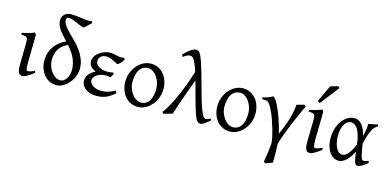

<svg xmlns="http://www.w3.org/2000/svg" viewBox="-86 -1282 4169 2050"><g transform="rotate(15 1998.5 -256.5)"><path d="M282.7 -53.2Q237.8 -18.1 207 -1.5Q176.3 15.1 160.2 15.1Q143.1 15.1 132.1 8.3Q121.1 1.5 114.7 -12.5Q108.4 -26.4 106 -48.1Q103.5 -69.8 104 -99.1L107.9 -326.7Q108.4 -352.1 106.9 -368.2Q105.5 -384.3 98.4 -393.6Q91.3 -402.8 76.2 -406.2Q61 -409.7 34.2 -409.7V-429.2Q65.9 -434.6 102.1 -444.6Q138.2 -454.6 170.4 -468.8L186 -449.2L181.2 -147.9Q180.7 -114.3 182.1 -94.7Q183.6 -75.2 186.5 -65.2Q189.5 -55.2 193.6 -52.7Q197.8 -50.3 203.1 -50.3Q210.4 -50.3 228.8 -54.9Q247.1 -59.6 277.8 -75.2L282.7 -53.2Z M655.3 -184.1Q655.3 -223.6 646.2 -258.1Q637.2 -292.5 622.1 -323Q606.9 -353.5 586.9 -380.4Q566.9 -407.2 545.4 -432.1V-431.6Q511.7 -418 487.8 -397.5Q463.9 -377 448.5 -351.3Q433.1 -325.7 426 -295.7Q418.9 -265.6 418.9 -232.9Q418.9 -198.2 430.7 -164.6Q442.4 -130.9 462.2 -104.5Q481.9 -78.1 507.8 -61.8Q533.7 -45.4 562.5 -45.4Q580.1 -45.4 596.9 -55.9Q613.8 -66.4 626.7 -85Q639.6 -103.5 647.5 -128.9Q655.3 -154.3 655.3 -184.1ZM735.4 -726.1Q699.7 -691.4 680.7 -673.3Q661.6 -655.3 651.9 -655.3Q643.1 -655.3 622.8 -664.3Q602.5 -673.3 577.1 -684.3Q551.8 -695.3 525.1 -704.3Q498.5 -713.4 476.6 -713.4Q465.8 -713.4 459.5 -707Q453.1 -700.7 453.1 -684.6Q453.1 -655.3 473.9 -625.7Q494.6 -596.2 525.9 -564.2Q557.1 -532.2 593.5 -496.6Q629.9 -460.9 661.1 -418.7Q692.4 -376.5 713.1 -326.9Q733.9 -277.3 733.9 -217.8Q733.9 -189 725.8 -160.4Q717.8 -131.8 703.9 -106Q689.9 -80.1 671.1 -58.1Q652.3 -36.1 630.4 -19.8Q608.4 -3.4 584.2 5.9Q560.1 15.1 536.1 15.1Q490.2 15.1 454.3 -3.7Q418.5 -22.5 394 -53.7Q369.6 -85 356.7 -124.5Q343.8 -164.1 343.8 -206.1Q343.8 -251 356 -290.3Q368.2 -329.6 390.9 -362.5Q413.6 -395.5 445.6 -420.9Q477.5 -446.3 517.1 -463.4Q493.7 -488.8 471.4 -513.2Q449.2 -537.6 431.9 -562Q414.6 -586.4 404.3 -612.1Q394 -637.7 394 -666Q394 -685.1 401.4 -701.7Q408.7 -718.3 421.4 -730.7Q434.1 -743.2 451.7 -750.2Q469.2 -757.3 489.3 -757.3Q522.5 -757.3 551 -754.4Q579.6 -751.5 604.7 -747.8Q629.9 -744.1 652.3 -741.2Q674.8 -738.3 696.3 -738.3Q711.4 -738.3 722.7 -743.7Q726.1 -741.2 728.3 -737.1Q730.5 -732.9 735.4 -726.1Z M1170.9 -439Q1161.6 -422.9 1151.6 -410.2Q1141.6 -397.5 1132.8 -388.7Q1124 -379.9 1117.2 -375.5Q1110.4 -371.1 1106.9 -371.1Q1101.6 -371.1 1088.4 -378.7Q1075.2 -386.2 1057.6 -395.3Q1040 -404.3 1019.3 -411.9Q998.5 -419.4 979 -419.4Q936 -419.4 913.8 -399.2Q891.6 -378.9 891.6 -347.2Q891.6 -332 899.9 -317.4Q908.2 -302.7 925 -291Q941.9 -279.3 967.3 -272Q992.7 -264.6 1026.9 -264.6Q1040 -264.6 1056.6 -266.6Q1073.2 -268.6 1087.9 -272L1097.7 -261.7L1072.3 -214.8Q1058.1 -218.8 1047.4 -220.5Q1036.6 -222.2 1024.9 -222.2Q989.7 -222.2 963.1 -213.4Q936.5 -204.6 918.7 -191.4Q900.9 -178.2 891.8 -163.1Q882.8 -147.9 882.8 -135.3Q882.8 -118.2 892.6 -102.8Q902.3 -87.4 919.7 -75.7Q937 -64 960.7 -56.9Q984.4 -49.8 1012.2 -49.8Q1029.3 -49.8 1046.6 -51.8Q1064 -53.7 1082.5 -58.6Q1101.1 -63.5 1121.8 -72Q1142.6 -80.6 1166 -93.8L1177.2 -67.9Q1152.3 -45.9 1129.9 -30.3Q1107.4 -14.6 1083.5 -4.4Q1059.6 5.9 1033.2 10.5Q1006.8 15.1 974.6 15.1Q937.5 15.1 907 5.6Q876.5 -3.9 854.5 -20.5Q832.5 -37.1 820.6 -59.8Q808.6 -82.5 808.6 -109.4Q808.6 -130.4 815.9 -149.2Q823.2 -168 836.4 -183.8Q849.6 -199.7 867.4 -212.2Q885.3 -224.6 905.8 -233.4Q869.1 -247.1 848.1 -270.8Q827.1 -294.4 827.1 -330.6Q827.1 -351.6 835.4 -369.6Q843.8 -387.7 857.4 -403.1Q871.1 -418.5 888.9 -430.7Q906.7 -442.9 926 -451.4Q945.3 -460 964.1 -464.4Q982.9 -468.8 999 -468.8Q1020.5 -468.8 1038.1 -465.8Q1055.7 -462.9 1071 -459.2Q1086.4 -455.6 1099.9 -452.6Q1113.3 -449.7 1127 -449.7Q1128.4 -449.7 1132.3 -450.4Q1136.2 -451.2 1140.9 -451.9Q1145.5 -452.6 1149.7 -453.4Q1153.8 -454.1 1155.3 -454.1Q1160.6 -451.7 1163.8 -447.8Q1167 -443.8 1170.9 -439Z M1577.1 -222.2Q1577.1 -260.7 1565.2 -295.7Q1553.2 -330.6 1533.7 -357.2Q1514.2 -383.8 1489.5 -399.4Q1464.8 -415 1439.9 -415Q1406.2 -415 1382.1 -400.9Q1357.9 -386.7 1342 -362.1Q1326.2 -337.4 1318.8 -303.7Q1311.5 -270 1311.5 -231Q1311.5 -192.4 1324.2 -157.5Q1336.9 -122.6 1357.2 -96.2Q1377.4 -69.8 1402.8 -54.4Q1428.2 -39.1 1453.6 -39.1Q1484.4 -39.1 1507.6 -52Q1530.8 -64.9 1546.1 -88.9Q1561.5 -112.8 1569.3 -146.5Q1577.1 -180.2 1577.1 -222.2ZM1651.9 -236.8Q1651.9 -204.6 1643.8 -173.1Q1635.7 -141.6 1621.3 -113.8Q1606.9 -85.9 1586.7 -62.3Q1566.4 -38.6 1542.5 -21.5Q1518.6 -4.4 1491.2 5.1Q1463.9 14.6 1435.1 14.6Q1391.1 14.6 1354.5 -2.9Q1317.9 -20.5 1291.7 -51.3Q1265.6 -82 1251.2 -124.5Q1236.8 -167 1236.8 -216.8Q1236.8 -249 1244.6 -280.3Q1252.4 -311.5 1266.8 -339.6Q1281.2 -367.7 1301 -391.4Q1320.8 -415 1345 -432.1Q1369.1 -449.2 1396.7 -459Q1424.3 -468.8 1454.1 -468.8Q1498.5 -468.8 1535.2 -451.2Q1571.8 -433.6 1597.7 -402.6Q1623.5 -371.6 1637.7 -329.1Q1651.9 -286.6 1651.9 -236.8Z M2227.1 -44.9Q2190.4 -17.1 2166.7 -1Q2143.1 15.1 2126.5 15.1Q2113.8 15.1 2103 9Q2092.3 2.9 2082.3 -12.7Q2072.3 -28.3 2062 -55.2Q2051.8 -82 2038.8 -124Q2025.9 -166 2009.8 -224.9Q1993.7 -283.7 1972.7 -362.8Q1968.8 -377 1965.1 -390.6Q1961.4 -404.3 1957.5 -417Q1939 -368.2 1921.4 -320.3Q1903.8 -272.5 1886.2 -223.1Q1868.7 -173.8 1850.8 -121.8Q1833 -69.8 1814.9 -12.7Q1805.2 -10.3 1792.2 -6.6Q1779.3 -2.9 1765.6 1.2Q1752 5.4 1739.3 9Q1726.6 12.7 1717.8 15.1L1703.1 -1Q1727.1 -31.2 1750 -70.3Q1772.9 -109.4 1794.7 -153.3Q1816.4 -197.3 1836.4 -244.4Q1856.4 -291.5 1873.8 -337.4Q1891.1 -383.3 1905.8 -426.3Q1920.4 -469.2 1931.2 -505.4Q1915 -555.7 1902.1 -586.2Q1889.2 -616.7 1878.2 -633.1Q1867.2 -649.4 1857.2 -654.5Q1847.2 -659.7 1836.9 -659.7Q1819.8 -659.7 1802 -651.4Q1784.2 -643.1 1760.3 -624.5L1748.5 -649.4Q1772.9 -674.3 1792.7 -691.2Q1812.5 -708 1828.4 -718.3Q1844.2 -728.5 1856.7 -732.9Q1869.1 -737.3 1879.4 -737.3Q1890.6 -737.3 1900.4 -733.6Q1910.2 -730 1920.2 -717.5Q1930.2 -705.1 1940.9 -681.4Q1951.7 -657.7 1965.3 -617.4Q1979 -577.1 1996.3 -517.8Q2013.7 -458.5 2036.1 -375Q2055.7 -302.7 2073.2 -242.7Q2090.8 -182.6 2106.9 -139.6Q2123 -96.7 2137.7 -73Q2152.3 -49.3 2166 -49.3Q2171.9 -49.3 2176.8 -50Q2181.6 -50.8 2187.7 -52.7Q2193.8 -54.7 2201.9 -58.1Q2210 -61.5 2222.2 -66.9L2227.1 -44.9Z M2594.2 -222.2Q2594.2 -260.7 2582.3 -295.7Q2570.3 -330.6 2550.8 -357.2Q2531.2 -383.8 2506.6 -399.4Q2481.9 -415 2457 -415Q2423.3 -415 2399.2 -400.9Q2375 -386.7 2359.1 -362.1Q2343.3 -337.4 2335.9 -303.7Q2328.6 -270 2328.6 -231Q2328.6 -192.4 2341.3 -157.5Q2354 -122.6 2374.3 -96.2Q2394.5 -69.8 2419.9 -54.4Q2445.3 -39.1 2470.7 -39.1Q2501.5 -39.1 2524.7 -52Q2547.9 -64.9 2563.2 -88.9Q2578.6 -112.8 2586.4 -146.5Q2594.2 -180.2 2594.2 -222.2ZM2668.9 -236.8Q2668.9 -204.6 2660.9 -173.1Q2652.8 -141.6 2638.4 -113.8Q2624 -85.9 2603.8 -62.3Q2583.5 -38.6 2559.6 -21.5Q2535.6 -4.4 2508.3 5.1Q2481 14.6 2452.1 14.6Q2408.2 14.6 2371.6 -2.9Q2335 -20.5 2308.8 -51.3Q2282.7 -82 2268.3 -124.5Q2253.9 -167 2253.9 -216.8Q2253.9 -249 2261.7 -280.3Q2269.5 -311.5 2283.9 -339.6Q2298.3 -367.7 2318.1 -391.4Q2337.9 -415 2362.1 -432.1Q2386.2 -449.2 2413.8 -459Q2441.4 -468.8 2471.2 -468.8Q2515.6 -468.8 2552.2 -451.2Q2588.9 -433.6 2614.7 -402.6Q2640.6 -371.6 2654.8 -329.1Q2668.9 -286.6 2668.9 -236.8Z M3166.5 -453.6Q3142.6 -401.4 3116.9 -344.5Q3091.3 -287.6 3066.7 -228.5Q3042 -169.4 3019.8 -109.6Q2997.6 -49.8 2980.5 7.3Q2981.4 25.4 2982.4 52.7Q2983.4 80.1 2984.1 109.9Q2984.9 139.6 2984.6 167.7Q2984.4 195.8 2983.4 215.3Q2965.3 222.2 2943.6 230Q2921.9 237.8 2905.8 244.1Q2902.3 241.2 2898.2 238Q2894 234.9 2887.2 230Q2893.6 198.2 2898.7 162.8Q2903.8 127.4 2907.7 96.7Q2911.6 65.9 2913.6 43.5Q2915.5 21 2915 14.6Q2913.6 -9.3 2905.3 -48.3Q2897 -87.4 2883.8 -132.8Q2870.6 -178.2 2854.2 -224.9Q2837.9 -271.5 2820.1 -310.3Q2802.2 -349.1 2784.7 -375Q2767.1 -400.9 2752 -405.3Q2743.7 -407.2 2734.1 -408.2Q2724.6 -409.2 2716.1 -409.7Q2707.5 -410.2 2701.9 -409.9Q2696.3 -409.7 2696.3 -409.7L2695.8 -429.2Q2724.1 -434.6 2752.7 -445.3Q2781.2 -456.1 2803.7 -468.8Q2812.5 -468.8 2825.2 -453.4Q2837.9 -438 2852.8 -411.4Q2867.7 -384.8 2883.3 -348.9Q2898.9 -313 2913.8 -271.7Q2928.7 -230.5 2941.9 -186Q2955.1 -141.6 2964.8 -97.7Q2983.4 -141.6 3000.5 -183.8Q3017.6 -226.1 3031 -268.6Q3044.4 -311 3054 -355Q3063.5 -398.9 3066.4 -445.8Q3086.9 -452.1 3109.6 -458.5Q3132.3 -464.8 3150.9 -468.8L3166.5 -453.6Z M3459 -53.2Q3414.1 -18.1 3383.3 -1.5Q3352.5 15.1 3336.4 15.1Q3319.3 15.1 3308.3 8.3Q3297.4 1.5 3291 -12.5Q3284.7 -26.4 3282.2 -48.1Q3279.8 -69.8 3280.3 -99.1L3284.2 -326.7Q3284.7 -352.1 3283.2 -368.2Q3281.7 -384.3 3274.7 -393.6Q3267.6 -402.8 3252.4 -406.2Q3237.3 -409.7 3210.4 -409.7V-429.2Q3242.2 -434.6 3278.3 -444.6Q3314.5 -454.6 3346.7 -468.8L3362.3 -449.2L3357.4 -147.9Q3356.9 -114.3 3358.4 -94.7Q3359.9 -75.2 3362.8 -65.2Q3365.7 -55.2 3369.9 -52.7Q3374 -50.3 3379.4 -50.3Q3386.7 -50.3 3405 -54.9Q3423.3 -59.6 3454.1 -75.2L3459 -53.2ZM3302.7 -529.3Q3298.8 -530.3 3295.9 -531.5Q3293 -532.7 3290 -534.7Q3287.1 -536.6 3284.2 -539.1Q3281.2 -541.5 3276.9 -545.4L3362.8 -728.5Q3370.6 -731.4 3381.3 -734.6Q3392.1 -737.8 3403.8 -741.2Q3415.5 -744.6 3427 -747.3Q3438.5 -750 3447.8 -752.4L3462.9 -735.4Z M3675.3 -57.6Q3694.3 -57.6 3712.4 -70.3Q3730.5 -83 3746.6 -103.8Q3762.7 -124.5 3776.4 -150.6Q3790 -176.8 3800.8 -203.1Q3787.6 -313.5 3755.6 -365.2Q3723.6 -417 3680.2 -417Q3661.6 -417 3643.6 -406.2Q3625.5 -395.5 3611.3 -373.8Q3597.2 -352.1 3588.4 -318.8Q3579.6 -285.6 3579.6 -240.7Q3579.6 -206.1 3585.9 -173.1Q3592.3 -140.1 3604.5 -114.5Q3616.7 -88.9 3634.5 -73.2Q3652.3 -57.6 3675.3 -57.6ZM3969.7 -451.2Q3951.2 -440.4 3936 -425.3Q3920.9 -410.2 3907.5 -384.8Q3894 -359.4 3881.6 -321.8Q3869.1 -284.2 3856.4 -228.5Q3862.8 -187.5 3867.9 -158.7Q3873 -129.9 3877.7 -110.6Q3882.3 -91.3 3886.5 -79.8Q3890.6 -68.4 3894.5 -62.7Q3898.4 -57.1 3902.3 -55.4Q3906.2 -53.7 3910.2 -53.7Q3918 -53.7 3933.3 -56.9Q3948.7 -60.1 3966.3 -66.9Q3967.3 -62.5 3968.8 -57.6Q3970.2 -52.7 3972.2 -44.9Q3938.5 -16.1 3910.2 -0.5Q3881.8 15.1 3861.3 15.1Q3851.1 15.1 3843.8 7.8Q3836.4 0.5 3830.6 -16.1Q3824.7 -32.7 3819.8 -60.1Q3814.9 -87.4 3810.1 -127Q3772.9 -54.2 3732.2 -19.5Q3691.4 15.1 3657.2 15.1Q3627.9 15.1 3601.3 1.2Q3574.7 -12.7 3554.4 -39.8Q3534.2 -66.9 3522.2 -107.4Q3510.3 -147.9 3510.3 -201.2Q3510.3 -253.9 3525.1 -302.5Q3540 -351.1 3566.2 -387.9Q3592.3 -424.8 3627.9 -446.8Q3663.6 -468.8 3705.6 -468.8Q3750 -468.8 3785.9 -428.2Q3821.8 -387.7 3840.3 -307.1L3841.3 -311.5Q3849.6 -347.2 3855.2 -383.1Q3860.8 -418.9 3858.9 -447.3Q3869.6 -449.2 3882.3 -451.7Q3895 -454.1 3908.7 -456.8Q3922.4 -459.5 3935.5 -462.4Q3948.7 -465.3 3960.4 -468.8Q3964.4 -463.4 3965.8 -459Q3967.3 -454.6 3969.7 -451.2Z"/></g></svg>

Font: Gentium
Style: Regular
Weight: 400
Designer: J. Victor Gaultney
Version: Version 1.03; 2011; OFL 1.1 release